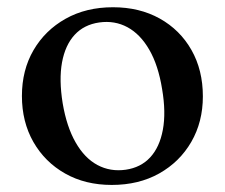

<svg xmlns="http://www.w3.org/2000/svg" viewBox="-20 -499 621 530"><path d="M292 -479Q365 -479 421 -447.8Q477 -416.5 508.5 -361Q540 -305.5 540 -233Q540 -162.5 508 -107.2Q476 -52 419.5 -20.2Q363 11.5 288.5 11.5Q215.5 11.5 159.8 -20Q104 -51.5 72.2 -107Q40.5 -162.5 40.5 -234Q40.5 -305.5 72.5 -360.5Q104.5 -415.5 161 -447.2Q217.5 -479 292 -479ZM327 -30.5Q368.5 -36.5 394.5 -64.5Q420.5 -92.5 429.5 -140.5Q438.5 -188.5 427.5 -253Q417 -318.5 392.2 -361.5Q367.5 -404.5 332 -423.8Q296.5 -443 254 -437Q212 -431 186 -402.8Q160 -374.5 151.2 -326.8Q142.5 -279 153 -214Q164 -149 188.8 -105.8Q213.5 -62.5 249 -43.5Q284.5 -24.5 327 -30.5Z"/></svg>

Font: Fraunces 18pt
Style: Regular
Weight: 400
Version: Version 1.000;[b76b70a41]